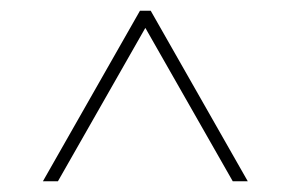

<svg xmlns="http://www.w3.org/2000/svg" viewBox="-20 -739 542 358"><path d="M442 -401H414L251 -687L88 -401H60L241 -719H261Z"/></svg>

Font: Prompt Thin
Style: Regular
Weight: 100
Designer: Katatrad Team
Foundry: CadsonDemak
Version: Version 1.030